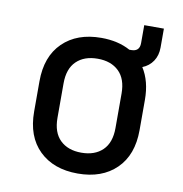

<svg xmlns="http://www.w3.org/2000/svg" viewBox="-75 -710 750 789"><g transform="rotate(10 300.0 -316.0)"><path d="M300 8Q199 8 139.5 -50Q80 -108 80 -212V-338Q80 -442 139.5 -500Q199 -558 300 -558Q370 -558 421 -530H429Q464 -530 464 -565V-640H546V-561Q546 -528 530 -504Q514 -480 486 -469Q520 -416 520 -338V-212Q520 -108 460.5 -50Q401 8 300 8ZM300 -79Q356 -79 388.5 -110.5Q421 -142 421 -203V-347Q421 -408 388.5 -439.5Q356 -471 300 -471Q244 -471 211.5 -439.5Q179 -408 179 -347V-203Q179 -142 211.5 -110.5Q244 -79 300 -79Z"/></g></svg>

Font: JetBrains Mono NL Medium
Style: Regular
Weight: 500
Monospace: yes
Designer: Philipp Nurullin, Konstantin Bulenkov
Foundry: JetBrains
Version: Version 2.305; ttfautohint (v1.8.4.7-5d5b)